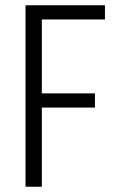

<svg xmlns="http://www.w3.org/2000/svg" viewBox="-20 -710 451 730"><path d="M77 0V-690H379V-636H139V-355H341V-301H139V0Z"/></svg>

Font: Radio Canada Condensed Light
Style: Regular
Weight: 300
Width: 3
Designer: Charles Daoud, Etienne Aubert Bonn, Alexandre Saumier Demers, Jacques Le Bailly
Foundry: Radio-Canada
Version: Version 2.104; ttfautohint (v1.8.4.7-5d5b);gftools[0.9.28.de